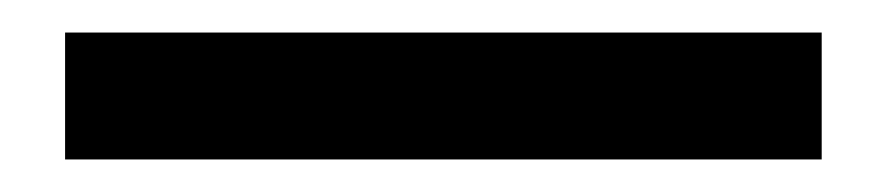

<svg xmlns="http://www.w3.org/2000/svg" viewBox="-20 26 545 118"><path d="M20 124H485V46H20Z"/></svg>

Font: MV Cash
Style: Regular
Weight: 400
Designer: Rodrigo Fuenzalida
Foundry: fragTYPE
Version: Version 1.100;Glyphs 3.1.2 (3151)